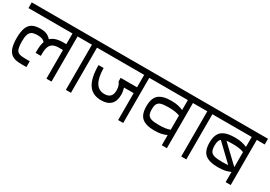

<svg xmlns="http://www.w3.org/2000/svg" viewBox="4 -1452 3131 2224"><g transform="rotate(30 1570.0 -340.0)"><path d="M753 -604H647V0H579V-383H529Q477 -383 447.5 -367.5Q418 -352 404.5 -317.5Q391 -283 391 -223V-196H321V-223Q321 -301 339 -350Q322 -370 299.5 -377.5Q277 -385 241 -385Q192 -385 165.5 -371Q139 -357 128 -324Q117 -291 117 -230Q117 -180 125 -146Q133 -112 153 -97Q169 -85 197.5 -81.5Q226 -78 266 -78H311V0H257Q197 0 165.5 -7.5Q134 -15 111 -32Q76 -59 60.5 -109Q45 -159 45 -234Q45 -320 64 -370.5Q83 -421 123.5 -444Q164 -467 231 -467Q282 -467 315 -453.5Q348 -440 375 -409Q426 -461 539 -461H579V-604H-10V-680H753Z M1013 -604H907V0H839V-604H733V-680H1013Z M1712 -604H1606V0H1538V-360H1409Q1423 -315 1423 -271Q1423 -185 1379 -142Q1335 -99 1251 -99Q1133 -99 1078 -183.5Q1023 -268 1023 -438H1091Q1093 -310 1131.5 -245.5Q1170 -181 1249 -181Q1351 -181 1351 -287Q1351 -352 1319 -390V-438H1538V-604H993V-680H1712Z M2296 -604H2190V0H2122V-136Q2087 -120 2050 -112Q2013 -104 1961 -104Q1847 -104 1794 -149.5Q1741 -195 1741 -303Q1741 -411 1794 -456.5Q1847 -502 1961 -502Q2013 -502 2050 -494Q2087 -486 2122 -471V-604H1692V-680H2296ZM2122 -207V-398Q2090 -410 2056 -415Q2022 -420 1973 -420Q1908 -420 1874.5 -410.5Q1841 -401 1827 -376.5Q1813 -352 1813 -303Q1813 -254 1827.5 -229.5Q1842 -205 1875.5 -195.5Q1909 -186 1974 -186Q2023 -186 2057 -191Q2091 -196 2122 -207Z M2556 -604H2450V0H2382V-604H2276V-680H2556Z M3150 -604H3044V0H2976V-136Q2941 -120 2903 -112Q2865 -104 2811 -104Q2693 -104 2639 -149.5Q2585 -195 2585 -303Q2585 -412 2639.5 -457Q2694 -502 2812 -502Q2865 -502 2903 -494Q2941 -486 2976 -471V-604H2536V-680H3150ZM2745 -420 2974 -202H2976V-402Q2945 -414 2910.5 -419Q2876 -424 2823 -424Q2774 -424 2745 -420ZM2826 -182Q2872 -182 2903 -186L2683 -396Q2667 -383 2660 -360.5Q2653 -338 2653 -303Q2653 -253 2667.5 -227.5Q2682 -202 2718.5 -192Q2755 -182 2826 -182Z"/></g></svg>

Font: Rhodium Libre
Style: Regular
Weight: 400
Designer: James Puckett
Foundry: Dunwich Type Founders
Version: Version 1.001; ttfautohint (v1.3)